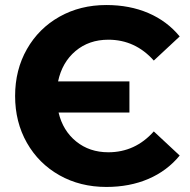

<svg xmlns="http://www.w3.org/2000/svg" viewBox="-20 -732 755 764"><path d="M40.1 -350.1Q40.1 -454 87.1 -536.5Q134.1 -619 216.6 -665.5Q299.1 -712 403.1 -712Q496 -712 570.5 -680Q645 -648 695 -587L592 -491Q518 -574 411.1 -574Q334.1 -574 280.6 -529Q227.1 -484 211.1 -408.1H495V-284.1H213.1Q230.1 -212.1 283.1 -169.1Q336.1 -126.1 411.1 -126.1Q518 -126.1 592 -209.1L695 -113.1Q645 -52.1 570.5 -20.1Q496 11.9 403.1 11.9Q299.1 11.9 216.6 -34.6Q134.1 -81.1 87.1 -163.6Q40.1 -246.1 40.1 -350.1Z"/></svg>

Font: APTA Sans Regular
Style: Bold Italic
Weight: 700
Version: Version 7.200